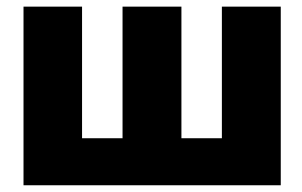

<svg xmlns="http://www.w3.org/2000/svg" viewBox="-20 -550 897 570"><path d="M223.6 -530.3V-139.6H343.8V-530.3H518.6V-139.6H638.7V-530.3H813.5V0H49.8V-530.3Z"/></svg>

Font: Pretendard Std Black
Style: Regular
Weight: 900
Designer: Base glyphs from Inter by Rasmus Andersson; Hangeul glyphs from Noto Sans CJK(Source Han Sans) by Jang Soo-young and Kan
Foundry: Kil Hyung-jin
Version: Version 1.309